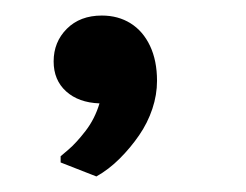

<svg xmlns="http://www.w3.org/2000/svg" viewBox="-20 -152 316 247"><path d="M49 -73Q49 -98 66 -115Q83 -132 111 -132Q132 -132 148 -122Q164 -112 173 -93Q182 -74 182 -48Q182 -30 176 -12Q170 6 159 22Q148 38 134 52Q120 66 104 75L58 57V49Q58 49 68 40.5Q78 32 90 16.5Q102 1 108 -19Q81 -20 65 -34.5Q49 -49 49 -73Z"/></svg>

Font: Kufam
Style: Regular
Weight: 400
Designer: Wael Morcos, Artur Schmal
Foundry: Original Type
Version: Version 1.301; ttfautohint (v1.8.3)